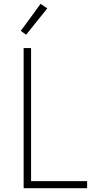

<svg xmlns="http://www.w3.org/2000/svg" viewBox="-20 -987 540 1007"><path d="M104 0V-735H143V-37H437V0ZM117 -805 89 -825 193 -967 228 -943Z"/></svg>

Font: Iosevka Extralight
Style: Regular
Weight: 200
Monospace: yes
Designer: Belleve Invis
Foundry: Belleve Invis
Version: Version 32.0.1; ttfautohint (v1.8.4)